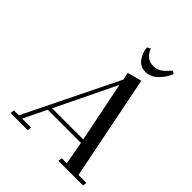

<svg xmlns="http://www.w3.org/2000/svg" viewBox="-241 -1040 1186 1186"><g transform="rotate(45 351.5 -447.0)"><path d="M53.2 0 56.2 -25.9H99.1L399.9 -639.2L389.2 -687L482.9 -711.9L620.1 -25.9H689.9L687 0H471.2L474.1 -25.9H518.1L491.2 -176.8H201.2L127.9 -25.9H206.1L202.1 0ZM213.9 -202.1H485.8L405.8 -598.1ZM361.8 -881.8 383.8 -894Q410.2 -828.1 471.2 -828.1Q503.4 -828.1 528.3 -846.4Q553.2 -864.7 576.2 -894L595.2 -881.8Q577.6 -837.4 542 -802.7Q506.3 -768.1 461.9 -768.1Q417.5 -768.1 391.8 -802.7Q366.2 -837.4 361.8 -881.8Z"/></g></svg>

Font: Dehuti
Style: Bold-Italic
Weight: 700
Version: Version 1.2